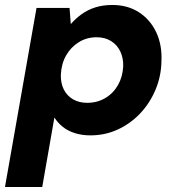

<svg xmlns="http://www.w3.org/2000/svg" viewBox="-38 -533 718 773"><path d="M-18 220 109 -501H242L247 -436Q267 -459 291.5 -476.5Q316 -494 346.5 -503.5Q377 -513 414 -513Q476 -513 521.5 -483.5Q567 -454 591 -403Q615 -352 612 -287Q611 -226 588 -171.5Q565 -117 526 -76Q487 -35 436 -11.5Q385 12 326 12Q292 12 263.5 3Q235 -6 214.5 -22.5Q194 -39 181 -60L132 220ZM313 -119Q353 -119 385.5 -138Q418 -157 437 -190.5Q456 -224 458 -266Q459 -299 446.5 -325.5Q434 -352 409.5 -367.5Q385 -383 351 -383Q311 -383 279 -363Q247 -343 228 -309.5Q209 -276 207 -232Q206 -199 218.5 -173.5Q231 -148 255.5 -133.5Q280 -119 313 -119Z"/></svg>

Font: DM Sans 17pt Black
Style: Italic
Weight: 900
Italic angle: -10°
Version: Version 4.004;gftools[0.9.30]